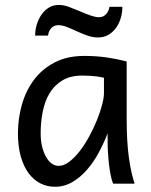

<svg xmlns="http://www.w3.org/2000/svg" viewBox="-20 -730 602 763"><path d="M393.1 -420.9Q387.2 -422.4 379.9 -423.8Q372.6 -425.3 362.5 -426.5Q352.5 -427.7 339.1 -428.7Q325.7 -429.7 307.6 -429.7Q259.8 -429.7 227.8 -410.4Q195.8 -391.1 176.8 -359.1Q157.7 -327.1 149.7 -285.6Q141.6 -244.1 141.6 -200.2Q141.6 -171.9 147.2 -148.2Q152.8 -124.5 162.6 -107.2Q172.4 -89.8 185.1 -80.3Q197.8 -70.8 212.4 -70.8Q233.9 -70.8 255.6 -87.4Q277.3 -104 297.4 -130.1Q317.4 -156.2 335 -188.7Q352.5 -221.2 365.5 -253.2Q378.4 -285.2 385.7 -313.5Q393.1 -341.8 393.1 -358.9ZM429.7 0Q424.3 -11.7 420.2 -32.2Q416 -52.7 413.3 -75.9Q410.6 -99.1 409.2 -122.1Q407.7 -145 407.7 -161.1V-200.2Q393.1 -162.1 372.8 -124.3Q352.5 -86.4 326.4 -56.2Q300.3 -25.9 268.1 -6.8Q235.8 12.2 197.8 12.2Q167 12.2 140.1 -1.5Q113.3 -15.1 93.5 -42Q73.7 -68.8 62.5 -108.6Q51.3 -148.4 51.3 -200.2Q51.3 -258.3 66.9 -313.7Q82.5 -369.1 114.7 -412.4Q147 -455.6 196.8 -481.7Q246.6 -507.8 314.9 -507.8Q362.3 -507.8 404.3 -501.7Q446.3 -495.6 483.4 -485.8V-258.8Q483.4 -166.5 492.2 -103.8Q501 -41 515.1 0ZM119.6 -588.4Q119.6 -610.8 126.2 -632.6Q132.8 -654.3 144.8 -671.6Q156.7 -689 174.1 -699.7Q191.4 -710.4 213.4 -710.4Q223.6 -710.4 233.4 -708.5Q243.2 -706.5 253.2 -702.9Q263.2 -699.2 274.2 -694.6Q285.2 -689.9 297.9 -685.1Q311 -679.7 321.5 -675.3Q332 -670.9 341.1 -668Q350.1 -665 357.9 -663.3Q365.7 -661.6 373.5 -661.6Q390.6 -661.6 401.6 -673.8Q412.6 -686 415 -703.1H466.3Q466.3 -679.7 459.7 -657.7Q453.1 -635.7 440.7 -618.7Q428.2 -601.6 410.2 -591.3Q392.1 -581.1 369.6 -581.1Q350.1 -581.1 330.3 -587.6Q310.5 -594.2 288.1 -604.5Q259.8 -617.7 242.9 -623.8Q226.1 -629.9 212.4 -629.9Q194.3 -629.9 183.6 -618.2Q172.9 -606.4 170.9 -588.4Z"/></svg>

Font: Andika Am
Style: Regular
Weight: 400
Designer: Victor Gaultney, Annie Olsen, Julie Remington, Don Collingsworth, Eric Hays, Becca Hirsbrunner
Foundry: SIL International
Version: Version 5.000